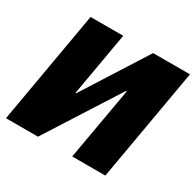

<svg xmlns="http://www.w3.org/2000/svg" viewBox="-152 -867 1051 1034"><g transform="rotate(30 373.0 -350.0)"><path d="M6 0H205L492 -450H497L418 0H624L746 -700H517L266 -305H262L331 -700H128Z"/></g></svg>

Font: Fixel Text 20240404 Black
Style: Italic
Weight: 900
Width: 4
Italic angle: -10°
Designer: AlfaBravo + MacPaw
Foundry: Kyrylo Tkachov, Marchela Mozhyna, Serhii Makarenko, Maria Weinstein, Zakhar Kryvoshyya
Version: Version 1.211;Glyphs 3.2 (3225)